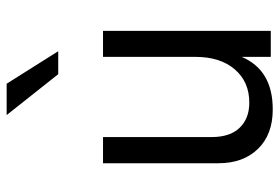

<svg xmlns="http://www.w3.org/2000/svg" viewBox="-152 -686 844 580"><g transform="rotate(-90 270.0 -396.0)"><path d="M388.2 -506.8V-228Q388.2 -152.8 350.6 -108.9Q313 -64.9 250 -64.9Q202.1 -64.9 174.1 -94Q146 -123 146 -178.2V-506.8H66.9V-158.2Q66.9 -83 110.4 -38.6Q153.8 5.9 229 5.9Q348.1 6.3 388.2 -87.9V0H466.8V-506.8ZM307.1 -797.9H212.4L335.9 -642.1H405.3Z"/></g></svg>

Font: FAU Chimera
Style: Regular
Weight: 400
Version: Version 1.002;hotconv 1.0.117;makeotfexe 2.5.65602